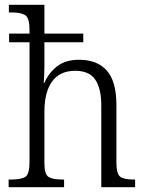

<svg xmlns="http://www.w3.org/2000/svg" viewBox="-20 -780 609 800"><path d="M16 0V-32H28Q69 -32 86 -43.5Q103 -55 103 -105V-604H18V-640H103V-656Q103 -704 86 -716Q69 -728 32 -728H17V-760H165V-640H327V-604H165V-499Q165 -480 164 -460.5Q163 -441 162 -435H165Q182 -475 217 -503Q252 -531 310 -531Q385 -531 425 -486Q465 -441 465 -343V-105Q465 -56 480.5 -44Q496 -32 535 -32H543V0H402V-340Q402 -411 377 -448Q352 -485 293 -485Q230 -485 197.5 -441Q165 -397 165 -313V-102Q165 -54 182 -43Q199 -32 238 -32H247V0Z"/></svg>

Font: Noto Serif Hebrew SemiCondensed Light
Style: Regular
Weight: 300
Width: 4
Designer: Monotype Design Team
Foundry: Monotype Imaging Inc.
Version: Version 2.004; ttfautohint (v1.8.4.7-5d5b)